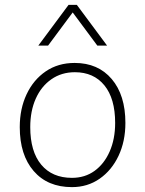

<svg xmlns="http://www.w3.org/2000/svg" viewBox="-20 -760 596 787"><path d="M286 -502Q382 -502 438 -436Q494 -370 494 -256Q494 -181 466 -121.5Q438 -62 388.5 -27.5Q339 7 275 7Q175 7 118 -59Q61 -125 61 -239Q61 -314 89 -373.5Q117 -433 167.5 -467.5Q218 -502 286 -502ZM275 -31Q328 -31 367.5 -59.5Q407 -88 429.5 -139Q452 -190 452 -256Q452 -356 408 -410Q364 -464 287 -464Q232 -464 190.5 -435Q149 -406 126.5 -355.5Q104 -305 104 -239Q104 -139 149 -85Q194 -31 275 -31ZM419 -573H379L278 -709L177 -573H137L261 -740H295Z"/></svg>

Font: Livvic ExtraLight
Style: Regular
Weight: 275
Designer: Jacques Le Bailly, Baron von Fonthausen
Version: Version 1.001; ttfautohint (v1.8.2)